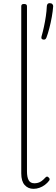

<svg xmlns="http://www.w3.org/2000/svg" viewBox="-20 -1173 355 1210"><path d="M191 17Q157 17 135.5 -7Q114 -31 114 -80V-1133Q114 -1141 118 -1144.5Q122 -1148 131 -1148Q141 -1148 145.5 -1144.5Q150 -1141 150 -1133V-93Q150 -57 160.5 -37.5Q171 -18 197 -18Q208 -18 219.5 -21Q231 -24 242 -32Q253 -40 265 -53Q270 -59 275.5 -60Q281 -61 286 -55Q291 -51 292.5 -46Q294 -41 290 -35Q279 -20 263 -8Q247 4 228.5 10.5Q210 17 191 17ZM250 -924Q242 -927 241 -933Q240 -939 243 -948Q250 -972 257 -1004.5Q264 -1037 269 -1071Q274 -1105 275 -1132Q275 -1140 279 -1146.5Q283 -1153 294 -1153Q305 -1153 310.5 -1146.5Q316 -1140 315 -1132Q313 -1103 306.5 -1066.5Q300 -1030 291 -995.5Q282 -961 273 -937Q270 -929 265 -925.5Q260 -922 250 -924Z"/></svg>

Font: Playwrite CL Thin
Style: Regular
Weight: 100
Designer: Veronika Burian, José Scaglione
Foundry: TypeTogether
Version: Version 1.002